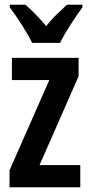

<svg xmlns="http://www.w3.org/2000/svg" viewBox="-20 -786 376 806"><path d="M115 -606H232C253 -649 296 -715 326 -755V-766H261C232 -738 204 -716 174 -676C145 -712 110 -746 87 -766H21V-755C53 -713 96 -646 115 -606ZM317 0V-93H146L310 -466V-543H30V-450H187L20 -71V0Z"/></svg>

Font: Noto Sans Gurmukhi UI ExtraCondensed SemiBold
Style: Regular
Weight: 600
Width: 2
Designer: Jelle Bosma - Monotype Design Team
Foundry: Monotype Imaging Inc.
Version: Version 2.004